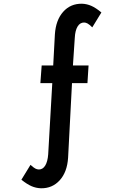

<svg xmlns="http://www.w3.org/2000/svg" viewBox="-20 -812 640 1032"><path d="M200 200Q173 199 149 188.5Q125 178 95 154L144 74Q159 88 169 93.5Q179 99 189 99Q210 99 223 78Q236 57 239 18L261 -365H197L204 -460H266L275 -627Q280 -704 319.5 -748.5Q359 -793 421 -792Q447 -791 471 -780.5Q495 -770 525 -745L476 -665Q461 -680 451 -685.5Q441 -691 432 -691Q410 -691 397 -669.5Q384 -648 382 -609L372 -460H456L450 -365H367L346 36Q341 113 301 157Q261 201 200 200Z"/></svg>

Font: Jost* Medium
Style: Regular
Weight: 500
Version: Version 3.7